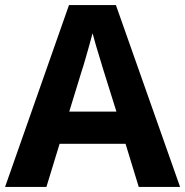

<svg xmlns="http://www.w3.org/2000/svg" viewBox="-20 -737 730 757"><path d="M527 0 475 -170H215L163 0H0L252 -717H437L690 0ZM387 -463Q382 -480 374 -506Q366 -532 358 -559Q350 -586 345 -606Q340 -586 331.5 -556.5Q323 -527 315.5 -500.5Q308 -474 304 -463L253 -297H439Z"/></svg>

Font: Noto Sans Gurmukhi UI
Style: Bold
Weight: 700
Designer: Jelle Bosma - Monotype Design Team
Foundry: Monotype Imaging Inc.
Version: Version 2.004; ttfautohint (v1.8.4.7-5d5b)